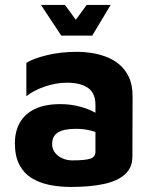

<svg xmlns="http://www.w3.org/2000/svg" viewBox="-20 -726 612 761"><path d="M261.1 15Q214.8 15 174.6 6.6Q134.5 -1.8 103.9 -21.3Q73.3 -40.7 56.1 -74.4Q39 -108.1 39 -158Q39 -205.3 58.6 -240Q78.3 -274.7 118.4 -294Q158.5 -313.3 219.5 -313.3Q253.5 -313.3 285.2 -306.2Q317 -299.1 342.6 -287.1Q368.2 -275.2 383 -261.1L389.3 -188.8Q369.1 -200.9 341 -208.1Q312.9 -215.4 281.2 -215.4Q232.2 -215.4 209.4 -200.8Q186.6 -186.3 186.6 -155Q186.6 -135.5 198 -120.9Q209.4 -106.2 227.6 -98.3Q245.8 -90.3 266.2 -90.3Q317.2 -90.3 337.7 -97Q358.3 -103.7 358.3 -125.1V-310.7Q358.3 -356.8 328.8 -377.5Q299.4 -398.2 245.5 -398.2Q201.3 -398.2 156.4 -382.5Q111.6 -366.8 84.5 -344.6V-476.8Q109.9 -493.3 164.7 -507Q219.5 -520.6 287.4 -520.6Q310.6 -520.6 339.6 -516.6Q368.7 -512.5 397.7 -502.1Q426.7 -491.7 451.3 -471.9Q475.9 -452 490.7 -420.9Q505.5 -389.8 505.5 -343.8L504.8 -105.3Q504.8 -62.1 475.8 -35.4Q446.7 -8.7 392.4 3.1Q338 15 261.1 15ZM222.7 -585 142.4 -706.4H237.6L280.5 -647.6L323.4 -706.4H418.6L345.6 -585Z"/></svg>

Font: Maven Pro
Style: Regular
Weight: 400
Designer: Joe Prince
Foundry: Joe Prince
Version: Version 2.103